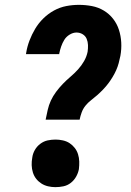

<svg xmlns="http://www.w3.org/2000/svg" viewBox="-20 -763 540 791"><path d="M168 -270Q172 -290 176.5 -310Q181 -330 189.5 -348.5Q198 -367 211 -384.5Q224 -402 239 -417.5Q254 -433 270.5 -447Q287 -461 301.5 -477Q316 -493 326.5 -511.5Q337 -530 341 -550Q343 -564 342.5 -577.5Q342 -591 337 -603Q332 -615 320.5 -622Q309 -629 295 -629Q281 -629 267 -620.5Q253 -612 245 -599Q237 -586 232 -571.5Q227 -557 224 -542V-540H87L88 -546Q92 -571 101.5 -596Q111 -621 125 -644.5Q139 -668 159 -687.5Q179 -707 203 -720Q227 -733 253 -738Q279 -743 305 -743Q332 -743 358.5 -738Q385 -733 407.5 -719.5Q430 -706 446 -685.5Q462 -665 470 -640Q478 -615 479.5 -588Q481 -561 476 -533Q473 -518 469 -503Q465 -488 458.5 -473.5Q452 -459 443.5 -445Q435 -431 425.5 -418.5Q416 -406 404.5 -394Q393 -382 380.5 -371Q368 -360 355 -350Q342 -340 332 -327.5Q322 -315 316.5 -300Q311 -285 308 -270ZM208 8Q193 8 178 4.5Q163 1 150.5 -7Q138 -15 129 -26.5Q120 -38 115.5 -52.5Q111 -67 110.5 -82.5Q110 -98 113 -114Q115 -130 123.5 -145Q132 -160 146 -170.5Q160 -181 176 -184.5Q192 -188 209 -188Q224 -188 239.5 -184.5Q255 -181 267 -173Q279 -165 288 -153.5Q297 -142 301.5 -127.5Q306 -113 306.5 -97.5Q307 -82 305 -66Q302 -50 293.5 -35Q285 -20 271.5 -9.5Q258 1 241.5 4.5Q225 8 208 8Z"/></svg>

Font: Iosevka Heavy Oblique
Style: Regular
Weight: 900
Italic angle: -9°
Monospace: yes
Designer: Belleve Invis
Foundry: Belleve Invis
Version: Version 32.5.0; ttfautohint (v1.8.4)